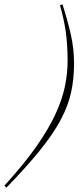

<svg xmlns="http://www.w3.org/2000/svg" viewBox="-101 -745 368 879"><path d="M-81 105Q9 6.5 65.8 -74.8Q122.5 -156 153.8 -224.5Q185 -293 196.8 -352.2Q208.5 -411.5 208.5 -465Q208.5 -540.5 200 -600Q191.5 -659.5 173.5 -721L185 -725Q208.5 -652 223.2 -587.2Q238 -522.5 238 -453.5Q238 -384 224.5 -322.2Q211 -260.5 177 -196.5Q143 -132.5 82.5 -57.5Q22 17.5 -71.5 114Z"/></svg>

Font: Newsreader Display ExtraLight
Style: Italic
Weight: 275
Italic angle: -17°
Designer: Hugues Gentile
Foundry: Production Type
Version: Version 1.001